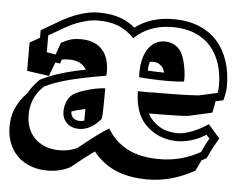

<svg xmlns="http://www.w3.org/2000/svg" viewBox="-65 -555 888 705"><g transform="rotate(5 379.0 -202.5)"><path d="M473.1 -335.9Q469.7 -322.3 468.8 -304.2Q483.4 -303.2 498.8 -302.5Q514.2 -301.8 529.8 -301.8Q525.9 -313 522.5 -318.4Q517.1 -326.7 508.1 -332.3Q499 -337.9 485.8 -337.9Q482.4 -337.9 479.2 -337.4Q476.1 -336.9 473.1 -335.9ZM253.4 -143.6Q240.7 -141.1 227.5 -137.7Q214.4 -134.3 203.1 -129.9V-127.4Q203.1 -114.7 212.2 -106.4Q221.2 -98.1 235.8 -98.1Q239.7 -98.1 244.1 -98.6Q248.5 -99.1 252.9 -100.6V-105.5ZM712.4 -2.4Q708 0 703.6 2.2Q699.2 4.4 694.8 6.8Q689 17.6 687 22.5Q685.1 27.3 682.6 32.2L675.8 46.4Q634.3 69.8 591.3 82Q548.3 94.2 502.4 94.2Q434.1 94.2 384.5 72.8Q335 51.3 301.8 8.8Q285.6 20 264.9 35.9Q244.1 51.8 217.8 73.7Q179.2 93.8 134.8 93.8Q99.1 93.8 70.8 83Q42.5 72.3 22.7 52.5Q2.9 32.7 -7.8 5.4Q-18.6 -22 -18.6 -55.7Q-18.6 -72.3 -15.9 -88.1Q-13.2 -104 -6.6 -119.9Q0 -135.7 10.5 -151.6Q21 -167.5 37.1 -184.1Q49.8 -209 76.7 -235.8Q118.7 -257.3 171.9 -271.5H171.4Q200.7 -279.8 242.2 -287.6Q223.1 -319.3 179.2 -319.3Q170.9 -319.3 164.6 -318.8Q158.2 -318.4 151.4 -316.9Q149.4 -311.5 147.9 -307.1Q146.5 -302.7 146 -301.8L128.4 -304.2Q127 -300.3 125.7 -296.9Q124.5 -293.5 123.5 -291V-292Q123 -289.6 120.8 -283.7Q118.7 -277.8 116.2 -271.5Q113.8 -265.1 111.8 -259.8Q109.9 -254.4 109.4 -252.9L27.8 -264.6V-368.7L64.5 -389.6V-417.5L137.7 -460Q141.6 -461.9 153.8 -468.5Q166 -475.1 184.1 -482.2Q202.1 -489.3 224.9 -494.9Q247.6 -500.5 272.5 -500.5Q314.5 -500.5 346.4 -490.2Q378.4 -480 406.2 -457Q464.4 -500.5 546.4 -500.5Q600.6 -500.5 641.1 -483.9Q681.6 -467.3 709 -436.8Q736.3 -406.2 750 -364Q763.7 -321.8 763.7 -270.5Q763.7 -262.7 761.7 -250.2Q759.8 -237.8 755.4 -219.7L726.6 -213.4Q725.6 -205.6 723.9 -195.1Q722.2 -184.6 718.8 -170.9L631.8 -151.4Q618.2 -149.9 599.4 -149.2Q580.6 -148.4 560.5 -148.2Q540.5 -147.9 521.2 -147.7Q502 -147.5 486.8 -147.5Q501.5 -119.6 529.8 -102.1L529.3 -102.5Q544.9 -92.8 562 -88.9Q579.1 -85 597.2 -84.5Q619.1 -84.5 648.9 -95.5Q678.7 -106.4 709.5 -127.4L752.4 -78.6Q742.2 -61.5 736.6 -51Q731 -40.5 727.5 -34.2Q724.1 -27.8 722.7 -24.2Q721.2 -20.5 719.2 -16.6ZM318.8 -154.3Q318.8 -123.5 315.4 -111.8Q278.8 -68.8 235.8 -68.8Q208 -68.8 190.9 -85.4Q173.8 -102.1 173.8 -127.4Q173.8 -147.9 181.6 -165.5Q189.5 -183.1 202.6 -192.4Q212.4 -199.2 228 -205.1Q243.7 -210.9 260.7 -215.6Q277.8 -220.2 293.7 -222.9Q309.6 -225.6 319.3 -225.6ZM439.9 -276.9Q439.5 -281.7 439.2 -285.4Q439 -289.1 439 -291.5Q439 -324.2 445.8 -347.7Q452.6 -371.1 464.1 -386.2Q475.6 -401.4 490.7 -408.7Q505.9 -416 522.5 -416Q544.4 -416 560.1 -406.2Q575.7 -396.5 584 -382.3Q587.9 -376 591.8 -365Q595.7 -354 598.6 -341.3Q601.6 -328.6 603.5 -314.9Q605.5 -301.3 605.5 -289.6Q605.5 -287.1 605.5 -283.7Q605.5 -280.3 605 -275.4Q579.6 -272.5 547.9 -272.5Q490.7 -272.5 439.9 -276.9ZM346.7 -80.1Q374.5 -32.7 421.9 -8.3Q469.2 16.1 539.1 16.1Q580.6 16.1 618.2 6.1Q655.8 -3.9 689.9 -23.4Q693.8 -31.7 700.2 -44.9Q706.5 -58.1 716.3 -75.2L704.6 -88.4Q680.7 -72.3 652.1 -63.7Q623.5 -55.2 597.2 -55.2Q575.2 -55.7 554.7 -60.8Q534.2 -65.9 514.6 -77.1Q476.1 -100.6 458.3 -136Q440.4 -171.4 439.5 -225.6L474.6 -225.1Q479.5 -225.1 483.9 -225.1Q488.3 -225.1 492.2 -225.6Q492.2 -225.6 501 -225.6Q509.8 -225.6 524.2 -225.8Q538.6 -226.1 557.1 -226.1Q575.7 -226.1 594.7 -226.6Q613.8 -227.1 631.6 -227.8Q649.4 -228.5 663.1 -229.5L731.4 -244.6Q734.4 -257.3 734.4 -270.5Q734.4 -315.4 722.4 -352.3Q710.4 -389.2 687 -415.5Q663.6 -441.9 628.4 -456.5Q593.3 -471.2 546.4 -471.2Q461.4 -471.2 405.3 -418Q378.9 -445.8 347.2 -458.5Q315.4 -471.2 272.5 -471.2Q250.5 -471.2 230.2 -466.1Q210 -460.9 193.6 -454.6Q177.2 -448.2 166.3 -442.4Q155.3 -436.5 151.9 -434.6L93.8 -400.9V-338.9L127 -333.5Q129.9 -341.3 134.3 -355Q138.7 -368.7 142.6 -377.9Q153.8 -383.8 162.8 -387.7Q171.9 -391.6 180.2 -393.8Q188.5 -396 197 -396.7Q205.6 -397.5 215.8 -397.5Q264.6 -397.5 292.2 -369.1Q319.8 -340.8 319.8 -286.1Q319.8 -283.7 319.6 -280.3Q319.3 -276.9 318.8 -272Q272.9 -264.2 238.5 -257.1Q204.1 -250 179.2 -243.2Q128.9 -230 93.8 -211.9Q66.9 -185.1 57.1 -158.9Q47.4 -132.8 47.4 -104.5Q47.4 -77.6 55.9 -55.4Q64.5 -33.2 80.6 -17.6Q96.7 -2 119.6 6.8Q142.6 15.6 171.4 15.6Q208 15.6 237.8 0.5Q311 -59.1 346.7 -80.1Z"/></g></svg>

Font: XB Kayhan Sayeh
Style: Regular
Weight: 700
Designer: Behnam
Foundry: Irmug
Version: Version 7.300 2009